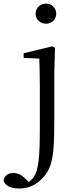

<svg xmlns="http://www.w3.org/2000/svg" viewBox="-99 -713 430 1079"><path d="M101 -635.6C101 -602.6 128 -579.7 160 -579.7C191 -579.7 217 -602.6 217 -635.6C217 -668.7 190.9 -692.7 160 -692.7C127.9 -692.7 101 -668.7 101 -635.6ZM-79 300.3C-74 325.3 -46 346.3 7.9 346.3C58.9 346.3 97.9 330.3 136.9 291.3C197.9 231.2 206 153.3 206 -28.7V-304.7L210.1 -443.7L195 -452.6L34 -413.7V-387.7L121.9 -383.7C123.9 -333.7 124.9 -279.7 124.9 -212.7V-20.8C124.9 115.2 123.9 218.3 97.9 269.2C89 287.3 77 299.3 63 309.3L43 290.2C20 268.3 0 259.3 -24 259.3C-53 259.3 -73 273.3 -79 300.3Z"/></svg>

Font: YuFanDanQingSong
Style: Regular
Weight: 100
Foundry: 余繁
Version: Version 1.0